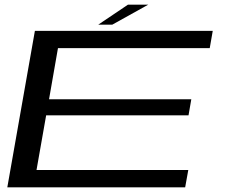

<svg xmlns="http://www.w3.org/2000/svg" viewBox="-20 -808 976 828"><path d="M11.5 0 130.5 -675H897.5L884.5 -600.5H230L191.5 -380H805L793 -310.5H179L137.5 -75H792L778.5 0ZM403.5 -701.5 532 -788H619.5L464 -701.5Z"/></svg>

Font: Anybody UltraExpanded Regular
Style: Italic
Weight: 400
Width: 9
Italic angle: -10°
Designer: Tyler Finck
Foundry: Etcetera Type Company
Version: Version 1.010; ttfautohint (v1.8.3) -l 8 -r 50 -G 200 -x 14 